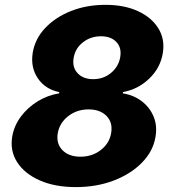

<svg xmlns="http://www.w3.org/2000/svg" viewBox="-20 -757 714 787"><path d="M290.8 9.9Q205.6 9.9 143.3 -17.4Q81 -44.7 50.6 -91.8Q20.2 -138.8 30.2 -197.8Q38 -242.5 66.1 -279.8Q94.1 -317.1 135.3 -342.2Q176.5 -367.2 222.7 -374.3V-379.6Q165.5 -391 134.9 -436.3Q104.4 -481.5 114.3 -541.9Q123.9 -598.4 165.7 -642.6Q207.4 -686.8 271.5 -712Q335.6 -737.2 412.3 -737.2Q489.3 -737.2 545.5 -711.3Q601.6 -685.4 629.1 -640.8Q656.6 -596.2 647.4 -539.4Q637.4 -478.3 591.4 -434.5Q545.5 -390.6 483.7 -379.6V-374.3Q528.1 -367.2 561.1 -342Q594.1 -316.8 609.7 -278.9Q625.4 -241.1 617.2 -195.3Q607.6 -137.1 562.1 -90.6Q516.7 -44 446.2 -17Q375.7 9.9 290.8 9.9ZM309.7 -114.7Q358.3 -114.7 393.6 -142.4Q429 -170.1 435.7 -212.4Q442.8 -255 416.5 -281.8Q390.3 -308.6 343 -308.6Q295.1 -308.6 259.4 -280.7Q223.7 -252.8 216.6 -209.9Q209.9 -168 236.2 -141.3Q262.4 -114.7 309.7 -114.7ZM361.9 -432.5Q404.1 -432.5 435 -458.1Q465.9 -483.7 472.7 -522.4Q479.4 -561.1 457.2 -584.7Q435 -608.3 393.8 -608.3Q351.6 -608.3 320 -583.6Q288.4 -558.9 282 -520.2Q275.2 -481.5 298.1 -457Q321 -432.5 361.9 -432.5Z"/></svg>

Font: Inter UI Extra Bold
Style: Italic
Weight: 800
Italic angle: 9.39999°
Designer: Rasmus Andersson
Foundry: rsms
Version: 3.2;8d6f07862